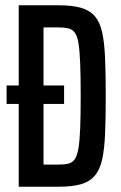

<svg xmlns="http://www.w3.org/2000/svg" viewBox="-20 -708 460 728"><path d="M51 0V-314H5V-384H51V-688H203Q254 -688 287 -678.5Q320 -669 339.5 -646.5Q359 -624 367.5 -585Q376 -546 378.5 -486.5Q381 -427 381 -344Q381 -261 378.5 -202Q376 -143 367.5 -104Q359 -65 339.5 -42Q320 -19 287 -9.5Q254 0 203 0ZM145 -84H202Q224 -84 239 -87.5Q254 -91 263 -103.5Q272 -116 277 -143.5Q282 -171 284 -220Q286 -269 286 -344Q286 -419 284 -468Q282 -517 277.5 -544.5Q273 -572 263.5 -584.5Q254 -597 239 -600.5Q224 -604 202 -604H145V-384H223V-314H145Z"/></svg>

Font: Saira ExtraCondensed SemiBold
Style: Regular
Weight: 600
Width: 2
Designer: Hector Gatti with collaboration of the Omnibus-Type team
Foundry: Omnibus-Type
Version: Version 1.101